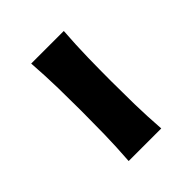

<svg xmlns="http://www.w3.org/2000/svg" viewBox="-3 -513 429 429"><g transform="rotate(45 212.0 -298.5)"><path d="M58 -247V-350Q100 -347 139 -346.2Q178 -345.5 212 -345.5Q246 -345.5 285 -346.2Q324 -347 366 -350V-247Q324 -250 285 -250.8Q246 -251.5 212 -251.5Q178 -251.5 139 -250.8Q100 -250 58 -247Z"/></g></svg>

Font: Commissioner Flair Medium
Style: Regular
Weight: 500
Designer: Kostas Bartsokas
Foundry: Kostas Bartsokas
Version: Version 1.000; ttfautohint (v1.8.3)